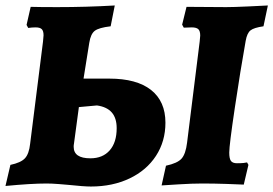

<svg xmlns="http://www.w3.org/2000/svg" viewBox="-24 -670 998 701"><path d="M226 5Q216 4 190.5 2Q165 0 146 0Q89 0 -4 9L14 -68Q52 -76 67 -92Q82 -108 86 -145L133 -518Q135 -536 135 -541Q135 -557 128.5 -563.5Q122 -570 106 -570Q93 -570 79 -568L73 -579L88 -645Q121 -644 185 -644Q291 -644 395 -650L380 -574Q337 -569 322 -557.5Q307 -546 302 -514L281 -383H375Q475 -383 527.5 -341.5Q580 -300 580 -222Q580 -154 545.5 -101Q511 -48 449 -18.5Q387 11 308 11Q282 11 226 5ZM813 -113Q813 -90 819.5 -82Q826 -74 841 -74Q856 -74 865.5 -75Q875 -76 878 -77L883 -68L866 4Q848 3 802 1.5Q756 0 714 0Q678 0 629.5 3Q581 6 566 7L582 -65Q624 -74 639 -91Q654 -108 659 -149L705 -518Q707 -536 707 -540Q707 -557 700 -563.5Q693 -570 676 -570L647 -569L641 -580L657 -645L802 -644Q828 -644 882 -646.5Q936 -649 954 -650L938 -574Q903 -569 890.5 -559Q878 -549 873 -521Q854 -415 833.5 -277.5Q813 -140 813 -113ZM402 -202Q402 -239 384 -259.5Q366 -280 330 -285L264 -279L246 -145Q245 -141 245 -134Q245 -92 306 -92Q351 -92 376.5 -121Q402 -150 402 -202Z"/></svg>

Font: Alegreya SC ExtraBold
Style: Italic
Weight: 800
Italic angle: -7°
Designer: Juan Pablo del Peral
Foundry: Huerta Tipografica
Version: Version 2.007; ttfautohint (v1.6)